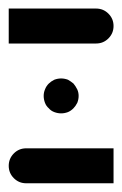

<svg xmlns="http://www.w3.org/2000/svg" viewBox="-20 -420 280 440"><path d="M200.2 -400.4Q216.8 -400.4 228.5 -388.7Q240.2 -377 240.2 -360.4Q240.2 -343.8 228.5 -332Q216.8 -320.3 200.2 -320.3Q133.8 -320.3 0 -320.3Q0 -346.7 0 -400.4Q49.8 -400.4 99.6 -400.4Q150.4 -400.4 200.2 -400.4ZM40 0Q23.4 0 11.7 -11.7Q0 -23.4 0 -40Q0 -56.6 11.7 -68.4Q23.4 -80.1 40 -80.1Q106.4 -80.1 240.2 -80.1Q240.2 -53.7 240.2 0Q190.4 0 139.6 0Q89.8 0 40 0ZM148.4 -171.9Q142.6 -166 135.7 -163.1Q127.9 -160.2 120.1 -160.2Q112.3 -160.2 104.5 -163.1Q96.7 -166 91.8 -171.9Q85.9 -176.8 83 -184.6Q80.1 -192.4 80.1 -200.2Q80.1 -208 83 -214.8Q85.9 -222.7 91.8 -228.5Q96.7 -233.4 104.5 -237.3Q112.3 -240.2 120.1 -240.2Q127.9 -240.2 135.7 -237.3Q142.6 -233.4 148.4 -228.5Q153.3 -222.7 157.2 -214.8Q160.2 -208 160.2 -200.2Q160.2 -192.4 157.2 -184.6Q153.3 -176.8 148.4 -171.9Z"/></svg>

Font: Stray Robotalk
Style: Regular
Weight: 400
Designer: Faina Iasen
Version: Version 1.0